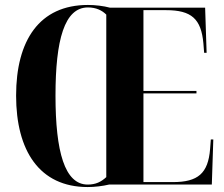

<svg xmlns="http://www.w3.org/2000/svg" viewBox="-20 -745 904 775"><path d="M334 10C362 10 395 6 420 0H835L841 -182H831L828 -143C820 -45 779 -10 678 -10H559V-368H773V-378H559V-704H650C753 -704 792 -669 801 -570L804 -532H814L808 -714H424C398 -721 364 -725 335 -725C139 -725 45 -582 45 -359C45 -137 139 10 334 10ZM334 0C241 0 204 -133 204 -359C204 -584 240 -715 335 -715C368 -715 392 -703 409 -686V-30C388 -11 367 0 334 0Z"/></svg>

Font: Noto Serif Display ExtraCondensed ExtraBold
Style: Regular
Weight: 800
Width: 2
Designer: Monotype Design Team
Foundry: Monotype Imaging Inc.
Version: Version 2.009